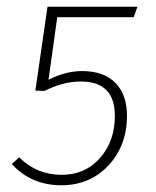

<svg xmlns="http://www.w3.org/2000/svg" viewBox="-20 -540 462 570"><path d="M388 -520 377 -489H150L124 -303Q174 -329 224 -329Q288 -329 322.5 -294Q357 -259 357 -196Q357 -108 302 -49Q247 10 162 10Q73 10 15 -53L37 -73Q89 -21 163 -21Q233 -21 277 -71Q321 -121 321 -196Q321 -298 220 -298Q167 -298 112 -270L85 -271L121 -520Z"/></svg>

Font: Fira Sans UltraLight
Style: Italic
Weight: 200
Italic angle: -8°
Designer: Carrois Corporate & Edenspiekermann AG
Foundry: Carrois Corporate GbR & Edenspiekermann AG
Version: Version 4.203;PS 004.203;hotconv 1.0.88;makeotf.lib2.5.64775